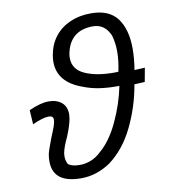

<svg xmlns="http://www.w3.org/2000/svg" viewBox="-81 -793 762 861"><g transform="rotate(-10 300.0 -362.5)"><path d="M92 -101Q92 -117 95 -134Q98 -149 118.5 -203Q133 -237.5 138.8 -254.5Q144.5 -271.5 144.5 -282Q144.5 -291.5 139.2 -295.8Q134 -300 123 -300Q97.5 -300 49 -278L45 -343Q99 -367 134 -367Q171.5 -367 193.8 -348.2Q216 -329.5 216 -294.5Q216 -289 214 -274Q208.5 -243 189 -196Q168.5 -153 163.5 -126Q162.5 -120.5 162.5 -111Q162.5 -91.5 171.5 -75.5Q181.5 -68 194.2 -65Q207 -62 224 -62Q251 -62 276 -72.2Q301 -82.5 321.5 -102.5Q371 -144 407.5 -222.5Q444 -301 460 -380.5Q364 -378.5 299 -404.5Q187 -443.5 187 -537.5Q187 -552.5 190 -569Q198.5 -617 225.8 -651.5Q253 -686 295.2 -704.5Q337.5 -723 390.5 -723Q473 -723 510.2 -672.8Q547.5 -622.5 547.5 -534Q547.5 -490.5 539 -438.5L586.5 -441L575 -378L527.5 -375.5Q511 -277.5 467.5 -187.2Q424 -97 354 -45Q290 -2 220.5 -2Q92 -2 92 -101ZM477 -533.5Q477 -571.5 467.5 -606.5Q444 -664 389 -664Q336.5 -664 305 -637.8Q273.5 -611.5 264 -560Q262.5 -550.5 262.5 -542Q262.5 -490 314.2 -466.5Q366 -443 446.5 -443L466.5 -443.5Q477 -493 477 -533.5Z"/></g></svg>

Font: JuliaMono Light
Style: Italic
Weight: 300
Italic angle: -9°
Monospace: yes
Designer: cormullion
Foundry: corm
Version: Version 0.054; ttfautohint (v1.8.4)